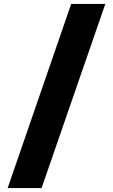

<svg xmlns="http://www.w3.org/2000/svg" viewBox="-20 -799 576 979"><path d="M19 160 343 -779H517L192 160Z"/></svg>

Font: Onest Black
Style: Regular
Weight: 900
Designer: Dmitri Voloshin, Andrey Kudryavtsev
Foundry: Dmitri Voloshin, Andrey Kudryavtsev
Version: Version 1.000;gftools[0.9.33]